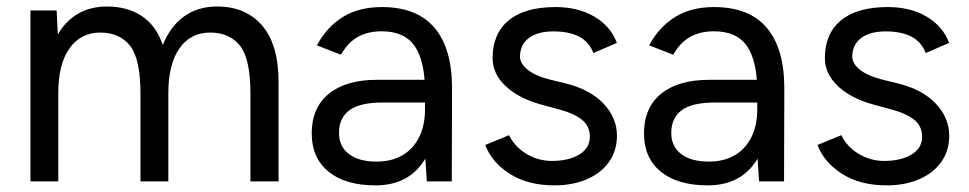

<svg xmlns="http://www.w3.org/2000/svg" viewBox="-20 -547 2922 579"><path d="M71.8 -515.4H150.8L154.4 -443Q177.6 -483.8 215.4 -505.6Q253.2 -527.4 302.6 -527.4Q364.6 -527.4 407.9 -498.4Q451.2 -469.4 471 -411.2Q493.4 -467.4 534.9 -497.4Q576.4 -527.4 634.4 -527.4Q722.2 -527.4 771.6 -468.7Q821 -410 820 -295V0H735.2V-264.2Q735.2 -368.8 704.1 -408.6Q673 -448.4 614.8 -448.8Q554.8 -449.2 521.2 -401.2Q487.6 -353.2 487.6 -266.8V0H403.6V-264.2Q403.6 -368.8 372.5 -408.6Q341.4 -448.4 283.2 -448.8Q223.2 -449 189.5 -401.1Q155.8 -353.2 155.8 -266.8V0H71.8Z M1261.6 -84.4V-271.1Q1261.6 -362.7 1230.8 -407.7Q1200 -452.6 1131.2 -452.6Q1088.8 -452.6 1058.6 -435.4Q1028.4 -418.1 1008.3 -381.9L935.6 -410.3Q965.4 -465.6 1013.8 -495.7Q1062.3 -525.7 1131.2 -525.7Q1237.4 -525.7 1290.6 -462.9Q1343.8 -400 1343.2 -277.7L1342.4 0H1267.1ZM920 -144.6Q920 -222.2 971.6 -264.2Q1023.1 -306.3 1116.8 -306.3H1264V-237.9H1135.3Q1065.1 -237.9 1033.7 -214.6Q1002.3 -191.3 1002.3 -145.7Q1002.3 -105.7 1032 -82.7Q1061.8 -59.7 1115.8 -59.7Q1160.6 -59.7 1193.2 -78.5Q1225.8 -97.2 1243.7 -132.9Q1261.6 -168.6 1261.6 -217H1297.2Q1297.2 -110.3 1249.3 -49.1Q1201.3 12 1112.6 12Q1021.2 12 970.6 -29.4Q920 -70.9 920 -144.6Z M1443.3 -109.8 1515.1 -139.4Q1531.8 -104.8 1567.2 -83.2Q1602.6 -61.7 1644.3 -61.7Q1694.6 -61.7 1726.7 -80.9Q1758.8 -100.2 1758.8 -134.8Q1758.8 -166.2 1735.3 -185.6Q1711.8 -204.9 1663.6 -217.7L1614 -231.1Q1544.2 -250.1 1504.8 -287.3Q1465.5 -324.4 1465.5 -371.9Q1465.5 -445.3 1513.9 -485.5Q1562.3 -525.7 1655.5 -525.7Q1723.3 -525.7 1772.3 -496.9Q1821.3 -468.1 1840.2 -417.6L1769.5 -387.1Q1756.3 -421.3 1726 -436.8Q1695.8 -452.3 1649 -452.3Q1601.1 -452.3 1574.6 -432.2Q1548.2 -412 1548.2 -376.1Q1548.2 -355.4 1570.8 -337.1Q1593.3 -318.7 1636.2 -307.6L1686.7 -295.2Q1760.5 -276.8 1800.5 -234Q1840.5 -191.3 1840.5 -137.8Q1840.5 -92.1 1816.3 -58.3Q1792.1 -24.6 1749.4 -6.3Q1706.6 12 1652.2 12Q1571.7 12 1517.4 -22.7Q1463.1 -57.3 1443.3 -109.8Z M2263.6 -84.4V-271.1Q2263.6 -362.7 2232.8 -407.7Q2202 -452.6 2133.2 -452.6Q2090.8 -452.6 2060.6 -435.4Q2030.4 -418.1 2010.3 -381.9L1937.6 -410.3Q1967.4 -465.6 2015.8 -495.7Q2064.3 -525.7 2133.2 -525.7Q2239.4 -525.7 2292.6 -462.9Q2345.8 -400 2345.2 -277.7L2344.4 0H2269.1ZM1922 -144.6Q1922 -222.2 1973.6 -264.2Q2025.1 -306.3 2118.8 -306.3H2266V-237.9H2137.3Q2067.1 -237.9 2035.7 -214.6Q2004.3 -191.3 2004.3 -145.7Q2004.3 -105.7 2034 -82.7Q2063.8 -59.7 2117.8 -59.7Q2162.6 -59.7 2195.2 -78.5Q2227.8 -97.2 2245.7 -132.9Q2263.6 -168.6 2263.6 -217H2299.2Q2299.2 -110.3 2251.3 -49.1Q2203.3 12 2114.6 12Q2023.2 12 1972.6 -29.4Q1922 -70.9 1922 -144.6Z M2445.3 -109.8 2517.1 -139.4Q2533.8 -104.8 2569.2 -83.2Q2604.6 -61.7 2646.3 -61.7Q2696.6 -61.7 2728.7 -80.9Q2760.8 -100.2 2760.8 -134.8Q2760.8 -166.2 2737.3 -185.6Q2713.8 -204.9 2665.6 -217.7L2616 -231.1Q2546.2 -250.1 2506.8 -287.3Q2467.5 -324.4 2467.5 -371.9Q2467.5 -445.3 2515.9 -485.5Q2564.3 -525.7 2657.5 -525.7Q2725.3 -525.7 2774.3 -496.9Q2823.3 -468.1 2842.2 -417.6L2771.5 -387.1Q2758.3 -421.3 2728 -436.8Q2697.8 -452.3 2651 -452.3Q2603.1 -452.3 2576.6 -432.2Q2550.2 -412 2550.2 -376.1Q2550.2 -355.4 2572.8 -337.1Q2595.3 -318.7 2638.2 -307.6L2688.7 -295.2Q2762.5 -276.8 2802.5 -234Q2842.5 -191.3 2842.5 -137.8Q2842.5 -92.1 2818.3 -58.3Q2794.1 -24.6 2751.4 -6.3Q2708.6 12 2654.2 12Q2573.7 12 2519.4 -22.7Q2465.1 -57.3 2445.3 -109.8Z"/></svg>

Font: 寒蝉端黑体 Light
Style: Regular
Weight: 300
Designer: ChillDuanSans {Warren2060}; 
Source Han Sans {Ryoko NISHIZUKA 西塚涼子 (kana, bopomofo & ideographs); Paul D. Hunt (Latin, G
Foundry: ChillType&Adobe
Version: Version 1.300;Glyphs 3.3 (3306)